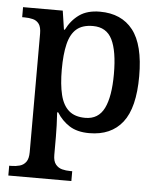

<svg xmlns="http://www.w3.org/2000/svg" viewBox="-55 -593 733 877"><g transform="rotate(5 312.0 -155.0)"><path d="M16 236V191H26Q46 191 64 186Q82 181 93 166Q104 151 104 121V-422Q104 -452 93.5 -466.5Q83 -481 65.5 -485.5Q48 -490 27 -490H16V-536H198L211 -450H215Q237 -494 273.5 -520Q310 -546 368 -546Q467 -546 519.5 -479Q572 -412 572 -268Q572 -123 519.5 -56Q467 11 367 11Q311 11 275.5 -12Q240 -35 218 -71H213Q215 -43 216 -11.5Q217 20 217 41V124Q217 153 229 167.5Q241 182 258.5 186.5Q276 191 296 191H305V236ZM343 -57Q403 -57 429.5 -110.5Q456 -164 456 -268Q456 -373 430 -425.5Q404 -478 342 -478Q294 -478 267 -455Q240 -432 228.5 -385Q217 -338 217 -268Q217 -199 228.5 -152Q240 -105 267.5 -81Q295 -57 343 -57Z"/></g></svg>

Font: Noto Rashi Hebrew Medium
Style: Regular
Weight: 500
Version: Version 1.006